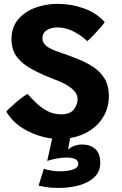

<svg xmlns="http://www.w3.org/2000/svg" viewBox="-20 -694 616 970"><path d="M276.5 255.5Q237 255.5 209.8 250.8Q182.5 246 175 244L201.5 158.5Q213 163.5 238 167.5Q263 171.5 277 171.5Q324 171.5 349.8 162.2Q375.5 153 375.5 133Q375.5 116.5 359.2 109.2Q343 102 316.5 102Q289.5 102 261 108Q232.5 114 218.5 119L243.5 6Q176 -2 111.8 -36.2Q47.5 -70.5 12 -130Q15 -135 28 -147.2Q41 -159.5 58 -174.2Q75 -189 91.8 -201.5Q108.5 -214 119.5 -219.5Q141 -194.5 166.2 -170.8Q191.5 -147 221.8 -131.8Q252 -116.5 288.5 -116.5Q334.5 -116.5 353.2 -141Q372 -165.5 372 -193.5Q372 -250.5 252.5 -294Q192.5 -317 143.8 -342.8Q95 -368.5 66.5 -405Q38 -441.5 38 -496.5Q38 -555 70.5 -594.5Q103 -634 156.2 -654.2Q209.5 -674.5 271.5 -674.5Q340.5 -674.5 404.2 -651.5Q468 -628.5 509 -582Q501.5 -571 485.5 -552.5Q469.5 -534 451.5 -515.5Q433.5 -497 421 -486Q391 -515 351.2 -535.2Q311.5 -555.5 270.5 -555.5Q238 -555.5 216.2 -541.5Q194.5 -527.5 194.5 -500.5Q194.5 -475.5 216.5 -459.8Q238.5 -444 274 -432.5Q325 -415 371.2 -396.8Q417.5 -378.5 453.2 -354.2Q489 -330 509.5 -295Q530 -260 530 -209.5Q530 -154 505.5 -109.8Q481 -65.5 437 -36Q393 -6.5 334.5 3.5L323.5 63Q332 52.5 351.8 44.2Q371.5 36 396 36Q435.5 36 461 58.5Q486.5 81 486.5 128.5Q486.5 172 457.8 200Q429 228 381.2 241.8Q333.5 255.5 276.5 255.5Z"/></svg>

Font: Grandstander
Style: Bold
Weight: 700
Designer: Tyler Finck
Foundry: Etcetera Type Co
Version: Version 1.200; ttfautohint (v1.8.3)